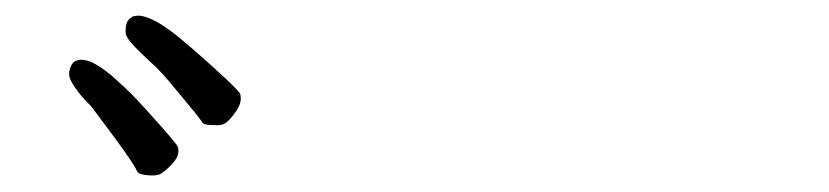

<svg xmlns="http://www.w3.org/2000/svg" viewBox="-20 -807 1040 241"><path d="M202 -693Q183 -717 168 -730Q155 -742 147.5 -750Q140 -758 138 -764Q137 -771 139 -778Q141 -783 146 -786Q151 -788 158 -787Q167 -785 178 -779Q191 -771 201 -763Q216 -751 235 -734Q280 -694 281.5 -689Q283 -684 281.5 -678Q280 -672 274 -664Q268 -656 263 -652.5Q258 -649 248 -650Q236 -650 234 -653Q234 -655 202 -693ZM124 -634Q98 -669 94 -674Q81 -687 75 -696Q69 -704 67 -711Q66 -717 69 -724Q71 -729 76 -731Q82 -733 89 -731Q97 -729 107 -722Q120 -713 129 -704Q144 -691 161 -672Q201 -628 203 -623Q205 -618 203 -612Q201 -606 194 -599Q187 -592 182 -589Q177 -586 165.5 -587Q154 -588 152 -592Q149 -600 124 -634Z"/></svg>

Font: ToneOZ-Pinyin-Tsuipita-TC
Style: Regular
Weight: 400
Designer: ÂÆ£ÂøóÂáåJeffrey Xuan(jeffreyx@gmail.com, ToneOZ.com) ÈòøÂù§(cjkFonts)
Foundry: ToneOZ
Version: Version 0.24071